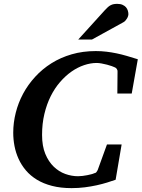

<svg xmlns="http://www.w3.org/2000/svg" viewBox="-20 -949 727 985"><path d="M655.8 -469.2H582L583 -581.1Q584 -586.9 579.8 -594.2Q575.7 -601.6 567.9 -604Q564 -606 553.2 -609.9Q542.5 -613.8 529.1 -617.2Q515.6 -620.6 501.5 -623.3Q487.3 -626 476.1 -626Q444.3 -626 411.1 -614.7Q377.9 -603.5 346.9 -581.8Q315.9 -560.1 288.3 -528.3Q260.7 -496.6 240.2 -455.6Q219.7 -414.6 207.8 -364.7Q195.8 -314.9 195.8 -256.8Q195.8 -199.7 212.4 -159.7Q229 -119.6 255.6 -94Q282.2 -68.4 314.9 -56.6Q347.7 -44.9 379.9 -44.9Q390.6 -44.9 403.3 -46.4Q416 -47.9 427.7 -50.3Q439.5 -52.7 449 -55.2Q458.5 -57.6 462.9 -60.1Q470.7 -61 474.6 -65.9Q478.5 -70.8 481 -76.2L528.8 -208H604L573.2 -26.9Q554.2 -20 529.5 -12.5Q504.9 -4.9 476.1 1.5Q447.3 7.8 414.8 12Q382.3 16.1 347.2 16.1Q291 16.1 246.8 4.6Q202.6 -6.8 169.4 -27.1Q136.2 -47.4 113 -74.7Q89.8 -102.1 75.4 -133.8Q61 -165.5 54.4 -199.7Q47.9 -233.9 47.9 -268.1Q47.9 -319.3 60.8 -370.6Q73.7 -421.9 98.6 -468.3Q123.5 -514.6 160.2 -554.7Q196.8 -594.7 243.7 -624.3Q290.5 -653.8 347.7 -670.4Q404.8 -687 471.2 -687Q500 -687 526.1 -683.8Q552.2 -680.7 578.1 -675.3Q604 -669.9 630.6 -662.1Q657.2 -654.3 687 -645ZM638.7 -876.5Q638.7 -871.6 636.7 -865.5Q634.8 -859.4 631.1 -853.5Q627.4 -847.7 622.8 -842.5Q618.2 -837.4 612.3 -834.5L451.7 -746.1H381.3L518.6 -897.5Q526.9 -906.7 533.9 -912.8Q541 -918.9 548.3 -922.6Q555.7 -926.3 563.5 -927.7Q571.3 -929.2 581.5 -929.2Q597.7 -929.2 608.6 -924.3Q619.6 -919.4 626.2 -911.9Q632.8 -904.3 635.7 -894.8Q638.7 -885.3 638.7 -876.5Z"/></svg>

Font: Charis SIL Phon
Style: Bold Italic
Weight: 700
Italic angle: -11°
Foundry: SIL International
Version: Version 5.000